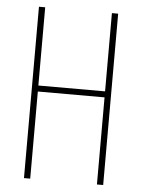

<svg xmlns="http://www.w3.org/2000/svg" viewBox="-52 -755 590 797"><g transform="rotate(5 243.0 -357.0)"><path d="M408 0H382V-363H104V0H78V-714H104V-388H382V-714H408Z"/></g></svg>

Font: Noto Sans Telugu ExtraCondensed Thin
Style: Regular
Weight: 100
Width: 2
Designer: Jelle Bosma - Monotype Design Team
Foundry: Monotype Imaging Inc.
Version: Version 2.005; ttfautohint (v1.8.4.7-5d5b)